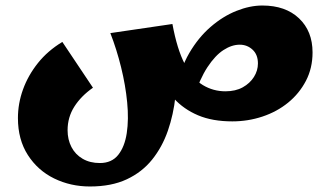

<svg xmlns="http://www.w3.org/2000/svg" viewBox="-20 -430 1198 696"><path d="M306 246Q236 246 176.5 217Q117 188 81 132Q45 76 45 -2Q45 -55 63.5 -106Q82 -157 117.5 -201.5Q153 -246 206 -278L317 -112Q274 -82 249.5 -43.5Q225 -5 225 42Q225 76 239 103Q253 130 279.5 145.5Q306 161 342 161Q385 161 408.5 131.5Q432 102 439.5 52.5Q447 3 441 -59Q435 -121 419 -186Q403 -251 380 -310L605 -343Q616 -282 619.5 -214.5Q623 -147 616 -81Q609 -15 588.5 44Q568 103 531.5 148.5Q495 194 439.5 220Q384 246 306 246ZM822 10Q750 10 698 -12Q646 -34 610 -73.5Q574 -113 548.5 -168.5Q523 -224 504 -290L605 -343Q622 -251 650 -197.5Q678 -144 715.5 -121.5Q753 -99 797 -99Q834 -99 860 -113.5Q886 -128 900.5 -151Q915 -174 915 -200Q915 -232 895.5 -250Q876 -268 849 -268Q820 -268 790 -248.5Q760 -229 732 -186.5Q704 -144 681 -73L621 -106Q633 -181 666 -237.5Q699 -294 743.5 -332.5Q788 -371 837 -390.5Q886 -410 931 -410Q1015 -410 1064 -363.5Q1113 -317 1113 -240Q1113 -183 1089 -137Q1065 -91 1024.5 -58Q984 -25 931.5 -7.5Q879 10 822 10Z"/></svg>

Font: Marhey Light SemiBold
Style: Regular
Weight: 600
Version: Version 1.000